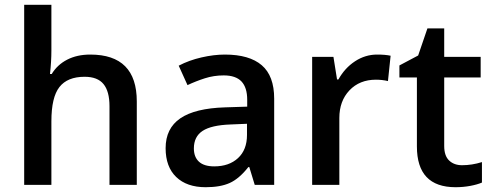

<svg xmlns="http://www.w3.org/2000/svg" viewBox="-20 -780 2079 810"><path d="M557.1 0H441.9V-332Q441.9 -394.5 416.7 -425.3Q391.6 -456.1 336.9 -456.1Q264.6 -456.1 230.7 -412.8Q196.8 -369.6 196.8 -268.1V0H82V-759.8H196.8V-566.9Q196.8 -520.5 190.9 -467.8H198.2Q221.7 -506.8 263.4 -528.3Q305.2 -549.8 360.8 -549.8Q557.1 -549.8 557.1 -352.1Z M1054.7 0 1031.7 -75.2H1027.8Q988.8 -25.9 949.2 -8.1Q909.7 9.8 847.7 9.8Q768.1 9.8 723.4 -33.2Q678.7 -76.2 678.7 -154.8Q678.7 -238.3 740.7 -280.8Q802.7 -323.2 929.7 -327.1L1022.9 -330.1V-358.9Q1022.9 -410.6 998.8 -436.3Q974.6 -461.9 923.8 -461.9Q882.3 -461.9 844.2 -449.7Q806.2 -437.5 771 -420.9L733.9 -502.9Q777.8 -525.9 830.1 -537.8Q882.3 -549.8 928.7 -549.8Q1031.7 -549.8 1084.2 -504.9Q1136.7 -460 1136.7 -363.8V0ZM883.8 -78.1Q946.3 -78.1 984.1 -113Q1022 -147.9 1022 -210.9V-257.8L952.6 -254.9Q871.6 -252 834.7 -227.8Q797.9 -203.6 797.9 -153.8Q797.9 -117.7 819.3 -97.9Q840.8 -78.1 883.8 -78.1Z M1570.8 -549.8Q1605.5 -549.8 1627.9 -544.9L1616.7 -438Q1592.3 -443.8 1565.9 -443.8Q1497.1 -443.8 1454.3 -398.9Q1411.6 -354 1411.6 -282.2V0H1296.9V-540H1386.7L1401.9 -444.8H1407.7Q1434.6 -493.2 1477.8 -521.5Q1521 -549.8 1570.8 -549.8Z M1929.2 -83Q1971.2 -83 2013.2 -96.2V-9.8Q1994.1 -1.5 1964.1 4.2Q1934.1 9.8 1901.9 9.8Q1738.8 9.8 1738.8 -162.1V-453.1H1665V-503.9L1744.1 -545.9L1783.2 -660.2H1854V-540H2007.8V-453.1H1854V-164.1Q1854 -122.6 1874.8 -102.8Q1895.5 -83 1929.2 -83Z"/></svg>

Font: f0_53748          
Style: Regular
Weight: 600
Foundry: Ascender Corporation
Version: Version 1.10